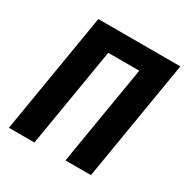

<svg xmlns="http://www.w3.org/2000/svg" viewBox="-161 -832 934 965"><g transform="rotate(30 306.0 -349.0)"><path d="M136 -698H612L496 0H348L444 -576H264L168 0H20Z"/></g></svg>

Font: IBM Plex Mono
Style: Bold Italic
Weight: 700
Italic angle: -9°
Monospace: yes
Designer: Mike Abbink, Paul van der Laan, Pieter van Rosmalen
Foundry: Bold Monday
Version: Version 2.3